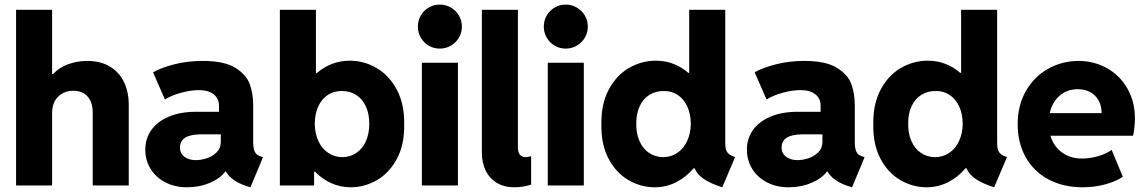

<svg xmlns="http://www.w3.org/2000/svg" viewBox="-20 -794 4903 822"><path d="M48.8 -752H203.1V-477.5H208Q232.4 -504.4 271.2 -518.8Q310.1 -533.2 353.5 -533.2Q410.2 -533.2 450.2 -509.3Q490.2 -485.4 510.7 -442.9Q531.2 -400.4 531.2 -344.7V0H377V-310.5Q377 -356.9 354.7 -381.1Q332.5 -405.3 293.9 -405.3Q254.4 -405.3 228.8 -380.1Q203.1 -355 203.1 -309.6V0H48.8Z M602.1 -152.3Q601.6 -199.7 627.4 -236.6Q653.3 -273.4 702.4 -294.4Q751.5 -315.4 818.8 -315.4H917.5V-341.8Q917.5 -372.6 894.8 -390.4Q872.1 -408.2 831.5 -408.2Q795.9 -408.2 754.6 -396.7Q713.4 -385.3 686 -368.2L635.3 -484.4Q668.9 -503.9 725.8 -518.6Q782.7 -533.2 848.1 -533.2Q939.5 -533.2 987.1 -503.9Q1034.7 -474.6 1049.3 -433.6Q1064 -392.6 1064 -343.8V-185.5Q1064 -158.2 1070.8 -144.3Q1077.6 -130.4 1094.2 -125L1106 -121.1L1052.2 7.8L1033.7 2Q1001 -8.8 979 -25.1Q957 -41.5 946.3 -60.5H945.3Q924.3 -31.2 879.4 -11.7Q834.5 7.8 780.8 7.8Q728.5 7.8 687.7 -13.4Q647 -34.7 624.5 -71.3Q602.1 -107.9 602.1 -152.3ZM818.8 -108.4Q839.8 -108.4 864.5 -116.2Q889.2 -124 907 -141.4Q924.8 -158.7 925.3 -185.5V-218.8H837.4Q750.5 -217.8 750.5 -162.1Q750.5 -137.7 769.5 -123Q788.6 -108.4 818.8 -108.4Z M1178.2 -752H1332.5V-480.5H1335.9Q1365.2 -506.3 1400.9 -520.3Q1436.5 -534.2 1477.1 -534.2Q1538.6 -534.2 1592.5 -502.7Q1646.5 -471.2 1679.2 -409.4Q1711.9 -347.7 1710.4 -261.7Q1711.9 -174.8 1679.2 -114Q1646.5 -53.2 1593.5 -22.7Q1540.5 7.8 1481.9 7.8Q1438 7.8 1398.9 -9.5Q1359.9 -26.9 1329.1 -58.6H1324.7V0H1178.2ZM1561 -264.6Q1561 -307.1 1546.1 -339.1Q1531.2 -371.1 1504.4 -387.9Q1477.5 -404.8 1442.9 -404.3Q1410.2 -404.8 1384 -387.9Q1357.9 -371.1 1343 -339.4Q1328.1 -307.6 1327.6 -264.6Q1328.1 -222.2 1343.3 -189.7Q1358.4 -157.2 1385.3 -139.4Q1412.1 -121.6 1445.8 -121.1Q1479.5 -121.6 1505.9 -139.4Q1532.2 -157.2 1546.6 -189.5Q1561 -221.7 1561 -264.6Z M1786.1 -525.4H1940.4V0H1786.1ZM1769 -679.7Q1769 -706.1 1781.5 -727.5Q1793.9 -749 1815.4 -761.7Q1836.9 -774.4 1862.8 -774.4Q1888.7 -774.4 1910.4 -761.7Q1932.1 -749 1944.8 -727.5Q1957.5 -706.1 1957.5 -679.7Q1957.5 -654.3 1944.8 -632.8Q1932.1 -611.3 1910.4 -598.6Q1888.7 -585.9 1862.8 -585.9Q1836.9 -585.9 1815.4 -598.6Q1793.9 -611.3 1781.5 -632.8Q1769 -654.3 1769 -679.7Z M2043 -139.6V-752H2197.3V-162.1Q2197.3 -121.6 2231.4 -121.1Q2237.8 -121.6 2243.9 -122.8Q2250 -124 2253.9 -125V-3.9Q2219.7 7.8 2182.6 7.8Q2137.7 7.8 2106.2 -11.7Q2074.7 -31.2 2058.8 -64.9Q2043 -98.6 2043 -139.6Z M2325.2 -525.4H2479.5V0H2325.2ZM2308.1 -679.7Q2308.1 -706.1 2320.6 -727.5Q2333 -749 2354.5 -761.7Q2376 -774.4 2401.9 -774.4Q2427.7 -774.4 2449.5 -761.7Q2471.2 -749 2483.9 -727.5Q2496.6 -706.1 2496.6 -679.7Q2496.6 -654.3 2483.9 -632.8Q2471.2 -611.3 2449.5 -598.6Q2427.7 -585.9 2401.9 -585.9Q2376 -585.9 2354.5 -598.6Q2333 -611.3 2320.6 -632.8Q2308.1 -654.3 2308.1 -679.7Z M2954.1 -73.2H2949.2Q2917 -35.2 2874.3 -13.7Q2831.5 7.8 2783.2 7.8Q2724.1 7.8 2671.1 -22.7Q2618.2 -53.2 2585.7 -114Q2553.2 -174.8 2554.7 -261.7Q2553.2 -347.7 2585.7 -409.4Q2618.2 -471.2 2672.4 -502.7Q2726.6 -534.2 2788.1 -534.2Q2827.6 -534.2 2862.8 -520.8Q2897.9 -507.3 2926.3 -482.4H2930.7V-752H3085V-181.6Q3085 -162.6 3088.9 -151.6Q3092.8 -140.6 3101.6 -133.8Q3110.4 -127 3127 -121.1L3072.3 7.8Q3022.5 -7.8 2993.2 -27.8Q2963.9 -47.9 2954.1 -73.2ZM2937.5 -264.6Q2937 -307.6 2921.9 -339.4Q2906.7 -371.1 2880.9 -387.9Q2855 -404.8 2822.3 -404.3Q2787.6 -404.8 2760.5 -387.9Q2733.4 -371.1 2718.5 -339.1Q2703.6 -307.1 2704.1 -264.6Q2703.6 -221.7 2718 -189.5Q2732.4 -157.2 2758.8 -139.4Q2785.2 -121.6 2819.3 -121.1Q2853 -121.6 2879.6 -139.4Q2906.2 -157.2 2921.6 -189.7Q2937 -222.2 2937.5 -264.6Z M3177.7 -152.3Q3177.2 -199.7 3203.1 -236.6Q3229 -273.4 3278.1 -294.4Q3327.1 -315.4 3394.5 -315.4H3493.2V-341.8Q3493.2 -372.6 3470.5 -390.4Q3447.8 -408.2 3407.2 -408.2Q3371.6 -408.2 3330.3 -396.7Q3289.1 -385.3 3261.7 -368.2L3210.9 -484.4Q3244.6 -503.9 3301.5 -518.6Q3358.4 -533.2 3423.8 -533.2Q3515.1 -533.2 3562.7 -503.9Q3610.4 -474.6 3625 -433.6Q3639.6 -392.6 3639.6 -343.8V-185.5Q3639.6 -158.2 3646.5 -144.3Q3653.3 -130.4 3669.9 -125L3681.6 -121.1L3627.9 7.8L3609.4 2Q3576.7 -8.8 3554.7 -25.1Q3532.7 -41.5 3522 -60.5H3521Q3500 -31.2 3455.1 -11.7Q3410.2 7.8 3356.4 7.8Q3304.2 7.8 3263.4 -13.4Q3222.7 -34.7 3200.2 -71.3Q3177.7 -107.9 3177.7 -152.3ZM3394.5 -108.4Q3415.5 -108.4 3440.2 -116.2Q3464.8 -124 3482.7 -141.4Q3500.5 -158.7 3501 -185.5V-218.8H3413.1Q3326.2 -217.8 3326.2 -162.1Q3326.2 -137.7 3345.2 -123Q3364.3 -108.4 3394.5 -108.4Z M4118.2 -73.2H4113.3Q4081.1 -35.2 4038.3 -13.7Q3995.6 7.8 3947.3 7.8Q3888.2 7.8 3835.2 -22.7Q3782.2 -53.2 3749.8 -114Q3717.3 -174.8 3718.8 -261.7Q3717.3 -347.7 3749.8 -409.4Q3782.2 -471.2 3836.4 -502.7Q3890.6 -534.2 3952.1 -534.2Q3991.7 -534.2 4026.9 -520.8Q4062 -507.3 4090.3 -482.4H4094.7V-752H4249V-181.6Q4249 -162.6 4252.9 -151.6Q4256.8 -140.6 4265.6 -133.8Q4274.4 -127 4291 -121.1L4236.3 7.8Q4186.5 -7.8 4157.2 -27.8Q4127.9 -47.9 4118.2 -73.2ZM4101.6 -264.6Q4101.1 -307.6 4085.9 -339.4Q4070.8 -371.1 4044.9 -387.9Q4019 -404.8 3986.3 -404.3Q3951.7 -404.8 3924.6 -387.9Q3897.5 -371.1 3882.6 -339.1Q3867.7 -307.1 3868.2 -264.6Q3867.7 -221.7 3882.1 -189.5Q3896.5 -157.2 3922.9 -139.4Q3949.2 -121.6 3983.4 -121.1Q4017.1 -121.6 4043.7 -139.4Q4070.3 -157.2 4085.7 -189.7Q4101.1 -222.2 4101.6 -264.6Z M4336.9 -261.7Q4336.9 -342.3 4371.8 -403.8Q4406.7 -465.3 4466.3 -499Q4525.9 -532.7 4596.7 -533.2Q4664.1 -533.2 4719.5 -502Q4774.9 -470.7 4806.9 -414.6Q4838.9 -358.4 4838.9 -287.1Q4838.4 -247.6 4831.1 -212.9H4477.1Q4490.7 -167.5 4526.6 -141.4Q4562.5 -115.2 4612.3 -115.2Q4647.5 -115.2 4683.8 -126.2Q4720.2 -137.2 4739.3 -152.3L4787.1 -37.1Q4756.3 -16.6 4710.9 -4.4Q4665.5 7.8 4615.2 7.8Q4531.2 7.8 4468 -26.4Q4404.8 -60.5 4370.8 -121.8Q4336.9 -183.1 4336.9 -261.7ZM4696.3 -309.6Q4696.3 -340.8 4683.3 -364Q4670.4 -387.2 4647.5 -399.7Q4624.5 -412.1 4594.7 -412.1Q4547.9 -412.1 4516.1 -384Q4484.4 -356 4474.1 -309.6Z"/></svg>

Font: Reddit Sans Vanilla ExtraBold
Style: Regular
Weight: 800
Designer: Stephen Hutchings
Foundry: Reddit
Version: Version 1.013